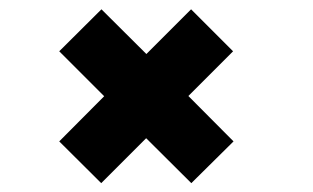

<svg xmlns="http://www.w3.org/2000/svg" viewBox="-20 -516 690 423"><path d="M203 -112.5 110.5 -204.5 209.5 -304 110.5 -403 203.5 -495.5 302.5 -397 401 -495.5 493.5 -403 395 -304.5 494.5 -204.5 401.5 -112.5 302 -211.5Z"/></svg>

Font: Trispace
Style: Bold
Weight: 700
Designer: Tyler Finck
Foundry: Etcetera Type Company
Version: Version 1.210; ttfautohint (v1.8.3)